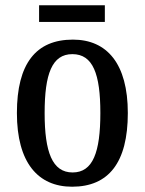

<svg xmlns="http://www.w3.org/2000/svg" viewBox="-20 -697 549 727"><path d="M128 -614H377V-677H128ZM253 10C391 10 464 -81 464 -269C464 -456 385 -547 256 -547C116 -547 44 -456 44 -269C44 -81 124 10 253 10ZM255 -44C178 -44 149 -121 149 -269C149 -417 177 -492 254 -492C332 -492 360 -417 360 -269C360 -121 332 -44 255 -44Z"/></svg>

Font: Noto Serif Ethiopic Condensed Medium
Style: Regular
Weight: 500
Width: 3
Designer: Monotype Design Team
Foundry: Monotype Imaging Inc.
Version: Version 2.102